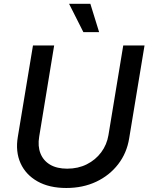

<svg xmlns="http://www.w3.org/2000/svg" viewBox="-20 -963 769 995"><path d="M323.7 11.2Q234.9 11.2 174.1 -23.2Q113.3 -57.6 86.4 -117.4Q59.6 -177.2 72.3 -253.4L150.9 -727.5H260.7L183.1 -254.9Q174.8 -205.6 189.7 -168Q204.6 -130.4 239.7 -109.6Q274.9 -88.9 328.1 -88.9Q384.8 -88.9 429.9 -111.6Q475.1 -134.3 504.4 -173.6Q533.7 -212.9 542 -262.7L618.7 -727.5H729L649.4 -246.1Q637.2 -169.9 592.3 -111.8Q547.4 -53.7 478.5 -21.2Q409.7 11.2 323.7 11.2ZM412.1 -796.4 337.9 -943.4H448.2L493.7 -796.4Z"/></svg>

Font: Inter 20pt Medium
Style: Italic
Weight: 500
Italic angle: -9.3988°
Version: Version 4.001;git-66647c0bb